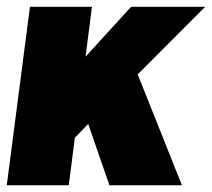

<svg xmlns="http://www.w3.org/2000/svg" viewBox="-24 -550 629 570"><path d="M-3.9 0 64.9 -529.8H249L230 -381.8L365.2 -529.8H585L384.8 -329.1L516.1 0H300.8L237.8 -182.1L198.2 -141.1L180.2 0Z"/></svg>

Font: Cooper Hewitt
Style: Heavy Italic
Weight: 714
Designer: Village Type and Design LLC
Foundry: Cooper Hewitt Smithsonian Design Museum
Version: 1.000